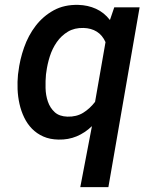

<svg xmlns="http://www.w3.org/2000/svg" viewBox="-20 -558 627 781"><path d="M54.7 -265.1Q60.5 -315.4 77.9 -364.7Q95.2 -414.1 125.2 -453.1Q155.3 -492.2 198.2 -515.9Q241.2 -539.6 298.8 -538.1Q337.4 -537.1 370.4 -522.2Q403.3 -507.3 427.2 -476.6L444.8 -528.3H547.9L420.9 203.1H306.6L354 -44.9Q325.7 -17.6 291.7 -3.4Q257.8 10.7 218.3 9.8Q183.1 9.3 156.2 -2.7Q129.4 -14.6 110.1 -34.4Q90.8 -54.2 78.4 -80.1Q65.9 -106 59.3 -135.3Q52.7 -164.6 51.5 -195.1Q50.3 -225.6 53.2 -254.9ZM167 -254.9Q164.6 -229.5 165.3 -200Q166 -170.4 174.8 -144.8Q183.6 -119.1 202.4 -101.8Q221.2 -84.5 254.4 -83.5Q291 -82.5 318.1 -99.1Q345.2 -115.7 366.7 -143.6L409.2 -386.7Q396.5 -415 373.8 -429.2Q351.1 -443.4 319.8 -444.3Q283.2 -445.3 256.3 -429.2Q229.5 -413.1 211.2 -387Q192.9 -360.8 182.6 -328.6Q172.4 -296.4 168.5 -265.1Z"/></svg>

Font: Roboto Mono Medium
Style: Italic
Weight: 500
Designer: Google
Version: Version 2.000985; 2015; ttfautohint (v1.3)